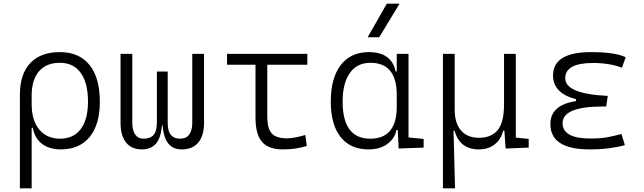

<svg xmlns="http://www.w3.org/2000/svg" viewBox="-20 -815 3556 1060"><path d="M314.9 9.8Q253.9 9.8 213.1 -20Q172.4 -49.8 160.6 -109.9H154.8V224.6H89.8V-292Q89.8 -405.8 147 -466.6Q204.1 -527.3 310.5 -527.3Q417 -527.3 474.1 -456.5Q531.2 -385.7 531.2 -253.9Q531.2 -127.4 474.9 -58.8Q418.5 9.8 314.9 9.8ZM154.8 -240.7Q154.8 -149.4 197 -99.4Q239.3 -49.3 311.5 -49.3Q385.7 -49.3 425.8 -102.3Q465.8 -155.3 465.8 -253.9Q465.8 -357.4 425.5 -412.8Q385.3 -468.3 310.5 -468.3Q235.8 -468.3 195.3 -421.4Q154.8 -374.5 154.8 -287.6Z M983.4 9.8Q936 9.8 909.9 -21.7Q883.8 -53.2 877.4 -122.6H874Q868.2 -53.2 840.8 -21.7Q813.5 9.8 763.7 9.8Q706.1 9.8 675.8 -28.3Q645.5 -66.4 645.5 -136.7V-517.6H710.4V-136.7Q710.4 -95.2 726.6 -72.3Q742.7 -49.3 773.4 -49.3Q809.6 -49.3 827.9 -70.1Q846.2 -90.8 846.2 -140.1V-419.9H905.8V-140.1Q905.8 -90.8 923.3 -70.1Q940.9 -49.3 975.1 -49.3Q1007.8 -49.3 1024.7 -72.3Q1041.5 -95.2 1041.5 -136.7V-517.6H1106.4V-136.7Q1106.4 -66.4 1075 -28.3Q1043.5 9.8 983.4 9.8Z M1541.5 9.8Q1461.9 9.8 1426.3 -32Q1390.6 -73.7 1390.6 -166.5V-457.5H1233.4V-517.6H1676.8V-457.5H1455.6V-168.5Q1455.6 -106.9 1479.7 -79.1Q1503.9 -51.3 1564.5 -51.3Q1604 -51.3 1665.5 -69.8L1673.8 -9.3Q1639.6 1 1608.6 5.4Q1577.6 9.8 1541.5 9.8Z M2014.2 9.8Q1915 9.8 1860.6 -58.3Q1806.2 -126.5 1806.2 -253.9Q1806.2 -384.3 1861.1 -455.8Q1916 -527.3 2016.6 -527.3Q2081.5 -527.3 2118.2 -498.8Q2154.8 -470.2 2164.1 -420.4H2170.4V-517.6H2235.4V-56.2L2318.8 -47.9V0L2180.7 4.9L2175.8 -97.2H2168.5Q2160.6 -52.7 2120.4 -21.5Q2080.1 9.8 2014.2 9.8ZM2170.4 -226.1V-291.5Q2170.4 -468.3 2024.9 -468.3Q1951.2 -468.3 1911.4 -412.1Q1871.6 -356 1871.6 -253.9Q1871.6 -49.3 2023.9 -49.3Q2170.4 -49.3 2170.4 -226.1ZM2009.8 -609.4 2115.7 -794.9H2186L2073.7 -609.4Z M2624 9.8Q2518.1 9.8 2489.7 -93.3H2483.9L2492.2 224.6H2425.3V-517.6H2490.2V-210Q2490.2 -134.8 2525.4 -94.5Q2560.5 -54.2 2624 -54.2Q2692.4 -54.2 2727.5 -96.7Q2762.7 -139.2 2762.7 -239.3V-517.6H2827.6V-55.2L2898.9 -48.3V0L2771.5 4.9L2764.6 -93.3H2757.8Q2745.6 -43.9 2710.2 -17.1Q2674.8 9.8 2624 9.8Z M3235.4 9.8Q3018.6 9.8 3018.6 -130.4Q3018.6 -235.4 3160.2 -256.8V-267.1Q3033.2 -300.8 3033.2 -397.9Q3033.2 -527.3 3243.2 -527.3Q3376 -527.3 3434.6 -499L3413.6 -441.4Q3345.2 -467.3 3253.9 -467.3Q3100.6 -467.3 3100.6 -383.3Q3100.6 -296.4 3335.4 -285.6L3326.7 -227.1H3309.6Q3085.9 -227.1 3085.9 -135.3Q3085.9 -50.3 3239.3 -50.3Q3299.8 -50.3 3339.8 -58.6Q3379.9 -66.9 3411.1 -75.2L3429.7 -13.7Q3392.1 -2.9 3343 3.4Q3293.9 9.8 3235.4 9.8Z"/></svg>

Font: CaskaydiaCove NFP Light
Style: Regular
Weight: 300
Designer: Aaron Bell
Foundry: Saja Typeworks
Version: Version 2111.001; VTT 6.35;Nerd Fonts 3.1.1